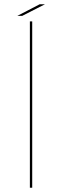

<svg xmlns="http://www.w3.org/2000/svg" viewBox="-20 -886 300 906"><path d="M121 0V-785H132V0ZM61.5 -811 167.5 -866H192.5L84.5 -811Z"/></svg>

Font: Anybody UltraExpanded Thin
Style: Regular
Weight: 100
Width: 9
Designer: Tyler Finck
Foundry: Etcetera Type Company
Version: Version 1.010; ttfautohint (v1.8.3) -l 8 -r 50 -G 200 -x 14 